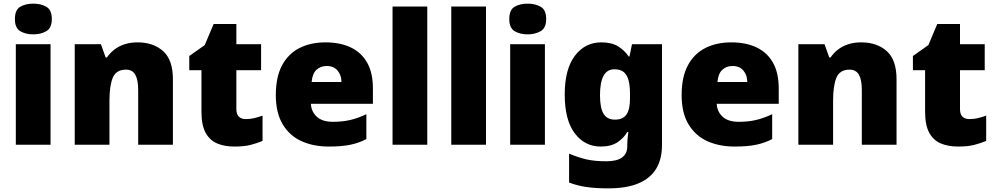

<svg xmlns="http://www.w3.org/2000/svg" viewBox="-20 -796 5475 1056"><path d="M67 0V-553H258V0ZM163 -607Q121 -607 91.5 -624.5Q62 -642 62 -691Q62 -742 91.5 -759Q121 -776 163 -776Q204 -776 234.5 -759Q265 -742 265 -691Q265 -642 234.5 -624.5Q204 -607 163 -607Z M391 0V-553H535L561 -480H568Q586 -506 610.5 -524.5Q635 -543 666.5 -553Q698 -563 737 -563Q823 -563 877 -515Q931 -467 931 -360V0H740V-302Q740 -357 724 -385Q708 -413 673 -413Q619 -413 600.5 -369Q582 -325 582 -242V0Z M1269 10Q1215 10 1174.5 -7Q1134 -24 1111 -65.5Q1088 -107 1088 -182V-410H1021V-488L1106 -548L1155 -664H1280V-553H1416V-410H1280V-195Q1280 -168 1293.5 -154.5Q1307 -141 1332 -141Q1358 -141 1379.5 -146.5Q1401 -152 1424 -160V-21Q1393 -8 1358 1Q1323 10 1269 10Z M1788 10Q1704 10 1638.5 -19.5Q1573 -49 1535 -112Q1497 -175 1497 -273Q1497 -373 1531.5 -437Q1566 -501 1627.5 -532Q1689 -563 1770 -563Q1851 -563 1909.5 -535Q1968 -507 1999.5 -451Q2031 -395 2031 -310V-225H1690Q1692 -182 1722.5 -154Q1753 -126 1811 -126Q1863 -126 1906 -136Q1949 -146 1995 -168V-31Q1955 -10 1907.5 0Q1860 10 1788 10ZM1694 -345H1858Q1858 -382 1837 -407.5Q1816 -433 1777 -433Q1743 -433 1720.5 -412Q1698 -391 1694 -345Z M2139 0V-760H2330V0Z M2462 0V-760H2653V0Z M2786 0V-553H2977V0ZM2882 -607Q2840 -607 2810.5 -624.5Q2781 -642 2781 -691Q2781 -742 2810.5 -759Q2840 -776 2882 -776Q2923 -776 2953.5 -759Q2984 -742 2984 -691Q2984 -642 2953.5 -624.5Q2923 -607 2882 -607Z M3326 240Q3259 240 3208 233Q3157 226 3110 208V49Q3160 70 3205 80.5Q3250 91 3315 91Q3373 91 3401.5 70Q3430 49 3430 9V-1Q3430 -14 3431.5 -32Q3433 -50 3436 -70H3430Q3411 -37 3376 -13.5Q3341 10 3284 10Q3196 10 3141 -63Q3086 -136 3086 -276Q3086 -416 3142 -489.5Q3198 -563 3287 -563Q3345 -563 3380.5 -540.5Q3416 -518 3438 -485H3442L3456 -553H3621V1Q3621 79 3589 132Q3557 185 3491.5 212.5Q3426 240 3326 240ZM3362 -138Q3385 -138 3401 -145.5Q3417 -153 3426.5 -167.5Q3436 -182 3440.5 -204Q3445 -226 3445 -256V-279Q3445 -322 3437.5 -352.5Q3430 -383 3411.5 -399Q3393 -415 3359 -415Q3319 -415 3299.5 -379Q3280 -343 3280 -273Q3280 -201 3300 -169.5Q3320 -138 3362 -138Z M4020 10Q3936 10 3870.5 -19.5Q3805 -49 3767 -112Q3729 -175 3729 -273Q3729 -373 3763.5 -437Q3798 -501 3859.5 -532Q3921 -563 4002 -563Q4083 -563 4141.5 -535Q4200 -507 4231.5 -451Q4263 -395 4263 -310V-225H3922Q3924 -182 3954.5 -154Q3985 -126 4043 -126Q4095 -126 4138 -136Q4181 -146 4227 -168V-31Q4187 -10 4139.5 0Q4092 10 4020 10ZM3926 -345H4090Q4090 -382 4069 -407.5Q4048 -433 4009 -433Q3975 -433 3952.5 -412Q3930 -391 3926 -345Z M4371 0V-553H4515L4541 -480H4548Q4566 -506 4590.5 -524.5Q4615 -543 4646.5 -553Q4678 -563 4717 -563Q4803 -563 4857 -515Q4911 -467 4911 -360V0H4720V-302Q4720 -357 4704 -385Q4688 -413 4653 -413Q4599 -413 4580.5 -369Q4562 -325 4562 -242V0Z M5249 10Q5195 10 5154.5 -7Q5114 -24 5091 -65.5Q5068 -107 5068 -182V-410H5001V-488L5086 -548L5135 -664H5260V-553H5396V-410H5260V-195Q5260 -168 5273.5 -154.5Q5287 -141 5312 -141Q5338 -141 5359.5 -146.5Q5381 -152 5404 -160V-21Q5373 -8 5338 1Q5303 10 5249 10Z"/></svg>

Font: Noto Sans Symbols Black
Style: Regular
Weight: 900
Version: Version 2.002